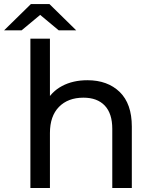

<svg xmlns="http://www.w3.org/2000/svg" viewBox="-60 -934 761 954"><path d="M91 -742H188.1V-387.1L168.1 -425.3Q194.6 -478 248.5 -506.7Q302.4 -535.4 374.3 -535.4Q474.7 -535.4 534.9 -476.9Q595 -418.4 595 -305V0H497.9V-293.9Q497.9 -370 460.5 -409.4Q423.1 -448.7 354.7 -448.7Q277.7 -448.7 232.9 -402.8Q188.1 -356.9 188.1 -273.3V0H91ZM93.6 -913.9H185.6L318.7 -783.3H231.7L98.9 -893.9H180.3L47.4 -783.3H-39.6Z"/></svg>

Font: iiserrat Thin
Style: Regular
Weight: 100
Designer: Akira Ohta
Foundry: Akira Ohta
Version: Version 1.200;Glyphs 3.3.1 (3343)